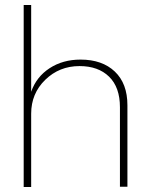

<svg xmlns="http://www.w3.org/2000/svg" viewBox="-20 -750 607 770"><path d="M105 -730V-382Q126 -442 179 -476.5Q232 -511 303 -511Q390 -511 440.5 -463Q491 -415 491 -328V-1H461V-320Q461 -400 417.5 -442.5Q374 -485 299 -485Q218 -485 161.5 -430Q105 -375 105 -294V0H75V-730Z"/></svg>

Font: Human Sans ExtraLight
Style: Regular
Weight: 200
Designer: Tim Radville
Foundry: Continuum
Version: Version 1.000;FEAKit 1.0